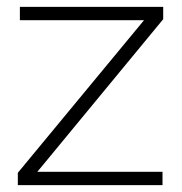

<svg xmlns="http://www.w3.org/2000/svg" viewBox="-20 -540 530 560"><path d="M32 -36 400 -481H38V-520H456V-484L89 -39H454V0H32Z"/></svg>

Font: Oxford Sans
Style: Regular
Weight: 300
Designer: Matt McInerney, Pablo Impallari, Rodrigo Fuenzalida
Foundry: Matt McInerney, Pablo Impallari, Rodrigo Fuenzalida
Version: Version 3.000g; ttfautohint (v1.5) -l 8 -r 28 -G 28 -x 14 -D